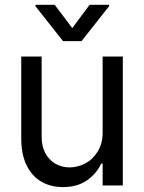

<svg xmlns="http://www.w3.org/2000/svg" viewBox="-20 -763 593 790"><path d="M402.3 -530.3H485.4V0H402.3V-89.8H396.5Q376 -46.9 336.4 -20Q296.9 6.8 239.3 6.8Q188.5 6.8 149.9 -15.6Q111.3 -38.1 89.4 -83Q67.4 -127.9 67.4 -193.4V-530.3H151.4V-199.2Q151.4 -162.1 166 -133.8Q180.7 -105.5 207 -89.8Q233.4 -74.2 266.6 -74.2Q298.8 -74.2 330.1 -90.3Q361.3 -106.4 381.8 -139.2Q402.3 -171.9 402.3 -217.8ZM277.3 -647.5 348.6 -743.2H428.7V-737.3L315.4 -593.8H239.3L126 -737.3V-743.2H205.1Z"/></svg>

Font: WEMIX Pretendard Variable
Style: Regular
Weight: 400
Designer: Base glyphs from Inter by Rasmus Andersson; Hangeul glyphs from Noto Sans CJK(Source Han Sans) by Jang Soo-young and Kan
Foundry: Kil Hyung-jin
Version: Version 1.000;Glyphs 3.2 (3208)